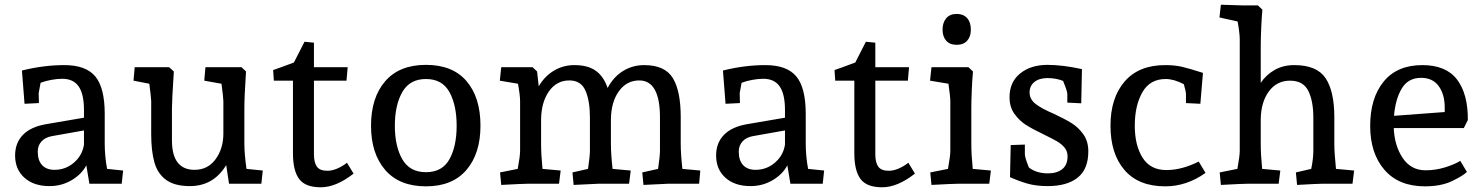

<svg xmlns="http://www.w3.org/2000/svg" viewBox="-20 -779 6288 814"><path d="M44 -120Q44 -173 77.5 -207.5Q111 -242 178 -253L336 -280V-313Q336 -380 313.5 -412.5Q291 -445 244 -445Q223 -445 198 -440.5Q173 -436 152 -428L144 -384L145 -342L84 -339L73 -480Q165 -503 253 -503Q344 -503 384 -455Q424 -407 424 -296V-170Q424 -117 434 -63L502 -56L496 0H359L346 -78Q326 -40 283.5 -15Q241 10 190 10Q123 10 83.5 -25.5Q44 -61 44 -120ZM211 -59Q258 -59 293.5 -89.5Q329 -120 336 -166V-226L201 -202Q172 -197 156 -179.5Q140 -162 140 -136Q140 -99 158.5 -79Q177 -59 211 -59Z M621 -211V-350Q621 -364 613 -424L546 -437L551 -494H697L717 -476Q709 -353 709 -320V-184Q709 -59 805 -59Q861 -59 894 -104Q927 -149 927 -213V-350Q927 -364 919 -424L846 -437L851 -494H1004L1023 -476Q1016 -369 1016 -320V-170Q1016 -128 1025 -63L1094 -56L1088 0H951L939 -79Q885 10 785 10Q720 10 684 -16.5Q648 -43 634.5 -91Q621 -139 621 -211Z M1222 -129V-437H1141L1138 -482L1172 -494L1226 -514L1271 -602L1311 -598V-494H1454L1449 -437H1311V-125Q1311 -90 1323.5 -72.5Q1336 -55 1368 -55Q1388 -55 1410 -64.5Q1432 -74 1451 -89L1479 -43Q1405 15 1340 15Q1274 15 1248 -20.5Q1222 -56 1222 -129Z M1553 -246Q1553 -365 1613 -434.5Q1673 -504 1786 -504Q1899 -504 1958 -435Q2017 -366 2017 -246Q2017 -128 1957.5 -58.5Q1898 11 1786 11Q1673 11 1613 -58.5Q1553 -128 1553 -246ZM1916 -246Q1916 -333 1885.5 -388.5Q1855 -444 1786 -444Q1717 -444 1685.5 -388.5Q1654 -333 1654 -246Q1654 -159 1685.5 -104Q1717 -49 1786 -49Q1855 -49 1885.5 -104Q1916 -159 1916 -246Z M2703 -48 2770 -63Q2778 -117 2778 -140V-281Q2778 -438 2690 -438Q2637 -438 2604 -392.5Q2571 -347 2570 -273V-170Q2570 -126 2577 -63L2654 -56L2647 0H2516L2412 5L2407 -48L2473 -63Q2481 -117 2481 -140V-281Q2481 -352 2462 -395Q2443 -438 2394 -438Q2340 -438 2307.5 -392Q2275 -346 2274 -273V-170Q2274 -123 2280 -63L2357 -56L2350 0H2217Q2198 0 2105 5L2100 -48L2175 -63Q2185 -117 2185 -140V-350Q2185 -375 2176 -424L2099 -437L2105 -494H2238L2257 -476L2264 -413Q2289 -456 2328.5 -479.5Q2368 -503 2415 -503Q2473 -503 2506.5 -478.5Q2540 -454 2556 -406Q2581 -453 2621.5 -478Q2662 -503 2711 -503Q2799 -503 2832.5 -448Q2866 -393 2866 -283V-170Q2866 -126 2873 -63L2949 -56L2944 0H2812L2708 5Z M3016 -120Q3016 -173 3049.5 -207.5Q3083 -242 3150 -253L3308 -280V-313Q3308 -380 3285.5 -412.5Q3263 -445 3216 -445Q3195 -445 3170 -440.5Q3145 -436 3124 -428L3116 -384L3117 -342L3056 -339L3045 -480Q3137 -503 3225 -503Q3316 -503 3356 -455Q3396 -407 3396 -296V-170Q3396 -117 3406 -63L3474 -56L3468 0H3331L3318 -78Q3298 -40 3255.5 -15Q3213 10 3162 10Q3095 10 3055.5 -25.5Q3016 -61 3016 -120ZM3183 -59Q3230 -59 3265.5 -89.5Q3301 -120 3308 -166V-226L3173 -202Q3144 -197 3128 -179.5Q3112 -162 3112 -136Q3112 -99 3130.5 -79Q3149 -59 3183 -59Z M3602 -129V-437H3521L3518 -482L3552 -494L3606 -514L3651 -602L3691 -598V-494H3834L3829 -437H3691V-125Q3691 -90 3703.5 -72.5Q3716 -55 3748 -55Q3768 -55 3790 -64.5Q3812 -74 3831 -89L3859 -43Q3785 15 3720 15Q3654 15 3628 -20.5Q3602 -56 3602 -129Z M3924 -48 3999 -63Q4009 -117 4009 -140V-350Q4009 -368 4001 -424L3923 -437L3929 -494H4086L4105 -476Q4102 -444 4100 -398.5Q4098 -353 4098 -320V-170Q4098 -123 4104 -63L4181 -56L4174 0H4041Q4022 0 3929 5ZM3976 -653Q3976 -683 3991.5 -701.5Q4007 -720 4036 -720Q4064 -720 4080 -702.5Q4096 -685 4096 -653Q4096 -624 4080.5 -606.5Q4065 -589 4036 -589Q4007 -589 3991.5 -606.5Q3976 -624 3976 -653Z M4262 -28 4265 -164 4325 -166V-125Q4325 -111 4342 -69Q4374 -44 4423 -44Q4461 -44 4483.5 -62Q4506 -80 4506 -116Q4506 -138 4493 -153.5Q4480 -169 4461 -180Q4442 -191 4405 -209Q4357 -232 4329.5 -249.5Q4302 -267 4281 -296Q4260 -325 4260 -367Q4260 -431 4305 -467.5Q4350 -504 4421 -504Q4484 -504 4567 -486L4564 -341L4505 -344V-381Q4505 -392 4487 -436Q4457 -448 4421 -448Q4386 -448 4365.5 -431.5Q4345 -415 4345 -387Q4345 -358 4371 -338Q4397 -318 4447 -297Q4494 -275 4523 -257Q4552 -239 4573 -209.5Q4594 -180 4594 -137Q4594 -62 4549 -26Q4504 10 4422 10Q4372 10 4334.5 -1Q4297 -12 4262 -28Z M4688 -246Q4688 -364 4748 -433.5Q4808 -503 4920 -503Q4960 -503 4990.5 -496Q5021 -489 5080 -470L5069 -339L5008 -342V-380Q5008 -391 4999 -422Q4957 -444 4922 -444Q4855 -444 4823 -387.5Q4791 -331 4791 -246Q4791 -163 4824 -110.5Q4857 -58 4925 -58Q4990 -58 5062 -94L5091 -46Q5011 11 4920 11Q4807 11 4747.5 -58Q4688 -127 4688 -246Z M5151 -48 5226 -63Q5236 -117 5236 -140V-612Q5236 -638 5227 -688L5150 -705L5156 -759L5251 -756H5313L5332 -738Q5329 -706 5327 -660.5Q5325 -615 5325 -582V-428Q5348 -462 5384 -482.5Q5420 -503 5467 -503Q5563 -503 5600 -447.5Q5637 -392 5637 -282V-170Q5637 -131 5644 -63L5721 -56L5714 0H5583Q5569 0 5479 5L5474 -48L5539 -63Q5548 -106 5548 -140V-281Q5548 -351 5526.5 -394Q5505 -437 5449 -437Q5393 -437 5359.5 -391.5Q5326 -346 5325 -273V-170Q5325 -123 5331 -63L5408 -56L5401 0H5268Q5249 0 5156 5Z M5789 -245Q5789 -363 5846 -433Q5903 -503 6010 -503Q6111 -503 6157.5 -441.5Q6204 -380 6203 -270L6186 -236H5889Q5892 -161 5927 -109Q5962 -57 6024 -57Q6066 -57 6106.5 -69.5Q6147 -82 6171 -97L6199 -50Q6183 -34 6136.5 -11.5Q6090 11 6021 11Q5910 11 5849.5 -59Q5789 -129 5789 -245ZM6105 -304V-323Q6105 -379 6079.5 -414Q6054 -449 6005 -449Q5950 -449 5923 -404Q5896 -359 5890 -288Z"/></svg>

Font: Andada Pro Medium
Style: Regular
Weight: 500
Designer: Carolina Giovagnoli
Foundry: Huerta Tipografica
Version: Version 3.005; ttfautohint (v1.8.4)